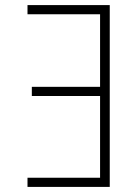

<svg xmlns="http://www.w3.org/2000/svg" viewBox="-20 -734 540 754"><path d="M411 0V-714H88V-678H373V-393H105V-357H373V-36H88V0Z"/></svg>

Font: Noto Sans Mono ExtraCondensed ExtraLight
Style: Regular
Weight: 200
Width: 2
Designer: Monotype Design Team
Foundry: Monotype Imaging Inc.
Version: Version 2.014